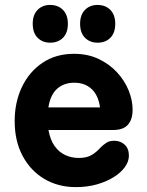

<svg xmlns="http://www.w3.org/2000/svg" viewBox="-20 -750 602 785"><path d="M289.8 15Q217.8 15 161.4 -18.4Q105 -51.8 72.5 -112.5Q40 -173.2 40 -255.2Q40 -331.8 69.6 -394.1Q99.2 -456.5 153.8 -493.2Q208.2 -530 282.5 -530Q338.8 -530 383.1 -509Q427.5 -488 458.6 -454.1Q489.8 -420.2 506 -380.2Q522.2 -340.2 522.2 -301.2Q522.2 -262.5 503.4 -240.5Q484.5 -218.5 443 -218.5H178.2Q185.2 -178.5 203.1 -153.2Q221 -128 246.6 -116.1Q272.2 -104.2 302.5 -104.2Q335.5 -104.2 355.9 -116.9Q376.2 -129.5 392 -147.8Q402.2 -157.5 414.5 -166Q426.8 -174.5 447 -174.5Q473 -174.5 490.1 -158.2Q507.2 -142 507 -113Q506.8 -89.2 490.4 -66.6Q474 -44 444.6 -25.6Q415.2 -7.2 376 3.9Q336.8 15 289.8 15ZM177.8 -310.8H389Q382 -360.8 354.4 -386.2Q326.8 -411.8 283.8 -411.8Q241.8 -411.8 213.9 -387.4Q186 -363 177.8 -310.8ZM185 -575.5Q153.8 -575.5 133.8 -595.6Q113.8 -615.8 113.8 -652.8Q113.8 -689.2 133.6 -709.5Q153.5 -729.8 184.8 -729.8Q217.5 -729.8 237.5 -709.5Q257.5 -689.2 257.5 -652.8Q257.5 -615.8 237.6 -595.6Q217.7 -575.5 185 -575.5ZM378.8 -575.5Q347.5 -575.5 327.5 -595.6Q307.5 -615.8 307.5 -652.8Q307.5 -689.2 327.4 -709.5Q347.3 -729.8 378.6 -729.8Q411.2 -729.8 431.2 -709.5Q451.2 -689.2 451.2 -652.8Q451.2 -615.8 431.4 -595.6Q411.5 -575.5 378.8 -575.5Z"/></svg>

Font: National Park
Style: Regular
Weight: 400
Designer: Andrea Herstowski, Ben Hoepner
Version: Version 1.009